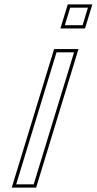

<svg xmlns="http://www.w3.org/2000/svg" viewBox="-20 -822 442 877"><path d="M316.2 -707H276.2L300.6 -787H340.6H341.6H381.6L357.2 -707H317.2ZM226 -543 238.2 -583H318.2L306 -543L146.1 -20L133.9 20H53.9L66.1 -20ZM255.9 -692H368.3L401.9 -802H289.5ZM227.1 -598 33.6 35H145L338.5 -598Z"/></svg>

Font: Nordica Plus
Style: NordicaClassicLightOblOl
Weight: 300
Version: Version 1.01